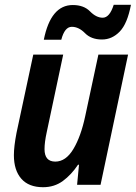

<svg xmlns="http://www.w3.org/2000/svg" viewBox="-20 -772 567 802"><path d="M236 -606Q250 -660 280 -660Q309 -660 335 -633.5Q361 -607 406 -607Q448 -607 480 -640Q512 -673 527 -752H455Q438 -698 409 -698Q382 -698 356 -724.5Q330 -751 284 -751Q192 -751 163 -606ZM306 -84H310L302 0H400L515 -544H391L336 -287Q318 -202 286.5 -149.5Q255 -97 211 -97Q166 -97 166 -149Q166 -178 175 -219L244 -544H119L49 -217Q38 -160 38 -124Q38 -61 69 -25.5Q100 10 160 10Q207 10 242.5 -16Q278 -42 306 -84Z"/></svg>

Font: Noto Sans UI SemiCondensed
Style: Bold Italic
Weight: 700
Width: 4
Designer: Monotype Design Team
Foundry: Monotype Imaging Inc.
Version: 1.001